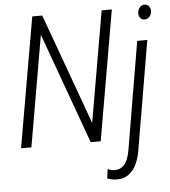

<svg xmlns="http://www.w3.org/2000/svg" viewBox="-61 -777 927 1047"><g transform="rotate(-5 402.5 -253.5)"><path d="M589.4 -710.9 466.3 0H411.6L191.9 -606.9L86.9 0H30.3L153.8 -710.9H208.5L428.7 -104L533.7 -710.9ZM712.4 -528.3H767.6L667 63Q661.6 101.1 646.5 136.7Q631.3 172.4 603 194.3Q574.7 216.3 529.8 214.8Q517.6 214.4 506.3 211.4Q495.1 208.5 483.9 205.1L490.7 154.8Q499 157.7 508.3 160.2Q517.6 162.6 526.4 163.1Q555.2 163.6 572.8 148.2Q590.3 132.8 599.4 110.1Q608.4 87.4 612.3 63ZM731.4 -680.2Q731.9 -695.8 741.9 -708.3Q752 -720.7 768.1 -721.7Q784.2 -721.7 793.7 -709Q803.2 -696.3 801.3 -680.7Q800.3 -665.5 790 -653.6Q779.8 -641.6 763.7 -641.1Q747.6 -640.6 738.5 -652.6Q729.5 -664.6 731.4 -680.2Z"/></g></svg>

Font: Roboto Condensed Light
Style: Italic
Weight: 300
Italic angle: -12°
Designer: Christian Robertson
Foundry: Google
Version: Version 3.0; 2020